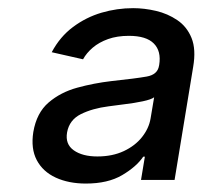

<svg xmlns="http://www.w3.org/2000/svg" viewBox="-20 -759 490 464"><path d="M187.5 -315.4Q146 -315.4 114.7 -329.8Q83.5 -344.2 68.8 -372.1Q54.2 -399.9 60.5 -439.9Q68.4 -486.3 97.4 -511.2Q126.5 -536.1 166.7 -547.1Q207 -558.1 249 -563Q308.1 -569.3 334.5 -574Q360.8 -578.6 364.3 -600.1L364.7 -602.1Q370.1 -635.3 351.8 -653.8Q333.5 -672.4 291.5 -672.4Q263.2 -672.4 241.2 -664.6Q219.2 -656.7 204.1 -643.8Q189 -630.9 180.7 -615.7L105 -632.8Q125 -670.4 156.5 -693.8Q188 -717.3 225.3 -728.3Q262.7 -739.3 301.8 -739.3Q328.6 -739.3 356.9 -732.7Q385.3 -726.1 408.4 -710.4Q431.6 -694.8 442.9 -667.2Q454.1 -639.6 446.8 -597.2L401.9 -324.2H320.8L330.1 -380.4H326.2Q309.6 -356 275.1 -335.7Q240.7 -315.4 187.5 -315.4ZM215.3 -380.9Q251.5 -380.9 279.1 -393.8Q306.6 -406.7 323.2 -427.7Q339.8 -448.7 343.8 -472.2L352.5 -523.9Q345.7 -518.6 325 -514.2Q304.2 -509.8 281 -507.1Q257.8 -504.4 242.2 -502Q203.6 -497.1 175.5 -483.2Q147.5 -469.2 142.1 -439Q137.2 -410.6 158.2 -395.8Q179.2 -380.9 215.3 -380.9Z"/></svg>

Font: Inter 16pt
Style: Italic
Weight: 400
Italic angle: -9.3988°
Version: Version 4.001;git-66647c0bb